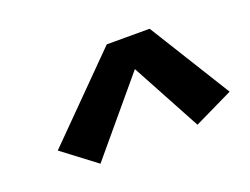

<svg xmlns="http://www.w3.org/2000/svg" viewBox="-62 -866 724 555"><g transform="rotate(-20 300.0 -588.0)"><path d="M166 -429 63 -507 301 -747H433L588 -497L468 -439L353 -652Z"/></g></svg>

Font: Iosevka Extrabold Extended
Style: Italic
Weight: 800
Width: 7
Italic angle: -9°
Monospace: yes
Designer: Belleve Invis
Foundry: Belleve Invis
Version: Version 32.5.0; ttfautohint (v1.8.4)